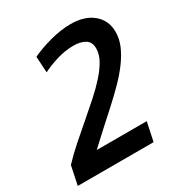

<svg xmlns="http://www.w3.org/2000/svg" viewBox="-170 -776 832 888"><g transform="rotate(-30 246.0 -332.5)"><path d="M122 -613Q143 -623 169.5 -632.5Q196 -642 224 -649.5Q252 -657 280 -661Q308 -665 334 -665Q409 -665 453 -628Q497 -591 497 -530Q497 -493 481.5 -457Q466 -421 439.5 -385Q413 -349 378 -313.5Q343 -278 304 -242.5Q265 -207 225 -171Q185 -135 148 -100H415L394 0H-11L10 -100Q46 -138 87.5 -174.5Q129 -211 170 -246Q211 -281 249 -315Q287 -349 316.5 -382Q346 -415 363.5 -446.5Q381 -478 381 -509Q381 -543 357 -557.5Q333 -572 295 -572Q252 -572 207 -558.5Q162 -545 127 -527Z"/></g></svg>

Font: Quattrocento Sans
Style: Bold Italic
Weight: 700
Designer: Pablo Impallari
Foundry: Pablo Impallari, Igino Marini, Brenda Gallo
Version: Version 2.000